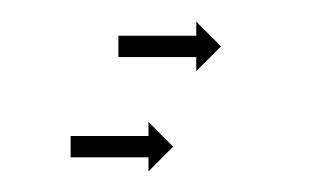

<svg xmlns="http://www.w3.org/2000/svg" viewBox="-20 -214 293 180"><path d="M47 -86.5C46.7 -86.5 46.4 -86.5 46.2 -86.5V-66.5C46.4 -66.5 46.7 -66.5 47 -66.5C47.8 -66.5 48.5 -66.5 49.3 -66.5C50.5 -66.5 51.7 -66.5 52.9 -66.5C54.5 -66.5 56 -66.5 57.6 -66.5C59.4 -66.5 61.2 -66.5 63.1 -66.5C65.1 -66.5 67.2 -66.5 69.3 -66.5C71.5 -66.5 73.7 -66.5 75.9 -66.5C78.1 -66.5 80.4 -66.5 82.7 -66.5C84.9 -66.5 87.2 -66.5 89.5 -66.5C91.7 -66.5 93.9 -66.5 96.1 -66.5C98.1 -66.5 100.2 -66.5 102.2 -66.5C104.1 -66.5 105.9 -66.5 107.8 -66.5C109.3 -66.5 110.9 -66.5 112.4 -66.5C113.6 -66.5 114.8 -66.5 116 -66.5C116.8 -66.5 117.6 -66.5 118.3 -66.5C118.6 -66.5 118.9 -66.5 119.2 -66.5V-53.3L142.3 -76.5L119.2 -99.7V-86.5C118.9 -86.5 118.6 -86.5 118.3 -86.5C117.6 -86.5 116.8 -86.5 116 -86.5C114.8 -86.5 113.6 -86.5 112.4 -86.5C110.9 -86.5 109.3 -86.5 107.8 -86.5C105.9 -86.5 104.1 -86.5 102.2 -86.5C100.2 -86.5 98.1 -86.5 96.1 -86.5C93.9 -86.5 91.7 -86.5 89.5 -86.5C87.2 -86.5 84.9 -86.5 82.7 -86.5C80.4 -86.5 78.1 -86.5 75.9 -86.5C73.7 -86.5 71.5 -86.5 69.3 -86.5C67.2 -86.5 65.1 -86.5 63.1 -86.5C61.2 -86.5 59.4 -86.5 57.6 -86.5C56 -86.5 54.5 -86.5 52.9 -86.5C51.7 -86.5 50.5 -86.5 49.3 -86.5C48.5 -86.5 47.8 -86.5 47 -86.5ZM91.8 -180.5C91.5 -180.5 91.3 -180.5 91 -180.5V-160.5C91.3 -160.5 91.5 -160.5 91.8 -160.5C92.6 -160.5 93.4 -160.5 94.1 -160.5C95.3 -160.5 96.5 -160.5 97.7 -160.5C99.3 -160.5 100.8 -160.5 102.4 -160.5C104.2 -160.5 106.1 -160.5 107.9 -160.5C110 -160.5 112 -160.5 114.1 -160.5C116.3 -160.5 118.5 -160.5 120.7 -160.5C123 -160.5 125.2 -160.5 127.5 -160.5C129.8 -160.5 132 -160.5 134.3 -160.5C136.5 -160.5 138.7 -160.5 140.9 -160.5C143 -160.5 145 -160.5 147.1 -160.5C148.9 -160.5 150.8 -160.5 152.6 -160.5C154.2 -160.5 155.7 -160.5 157.3 -160.5C158.5 -160.5 159.7 -160.5 160.9 -160.5C161.6 -160.5 162.4 -160.5 163.2 -160.5C163.5 -160.5 163.7 -160.5 164 -160.5V-147.3L187.2 -170.5L164 -193.7V-180.5C163.7 -180.5 163.5 -180.5 163.2 -180.5C162.4 -180.5 161.6 -180.5 160.9 -180.5C159.7 -180.5 158.5 -180.5 157.3 -180.5C155.7 -180.5 154.2 -180.5 152.6 -180.5C150.8 -180.5 148.9 -180.5 147.1 -180.5C145 -180.5 143 -180.5 140.9 -180.5C138.7 -180.5 136.5 -180.5 134.3 -180.5C132 -180.5 129.8 -180.5 127.5 -180.5C125.2 -180.5 123 -180.5 120.7 -180.5C118.5 -180.5 116.3 -180.5 114.1 -180.5C112 -180.5 110 -180.5 107.9 -180.5C106.1 -180.5 104.2 -180.5 102.4 -180.5C100.8 -180.5 99.3 -180.5 97.7 -180.5C96.5 -180.5 95.3 -180.5 94.1 -180.5C93.4 -180.5 92.6 -180.5 91.8 -180.5Z"/></svg>

Font: FRB American Cursive Just Arrows Extralight
Style: Italic
Weight: 200
Italic angle: -25°
Version: Version 2.0;Modular Font Editor K font №1